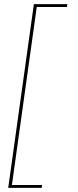

<svg xmlns="http://www.w3.org/2000/svg" viewBox="-20 -766 378 935"><path d="M20 149H183L185 135H38L159 -732H306L308 -746H145Z"/></svg>

Font: Josefin Slab Thin
Style: Italic
Weight: 100
Italic angle: -12°
Designer: Santiago Orozco
Foundry: Typemade
Version: Version 2.000